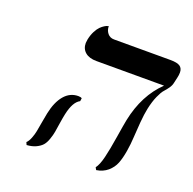

<svg xmlns="http://www.w3.org/2000/svg" viewBox="-106 -667 790 787"><g transform="rotate(20 289.0 -273.5)"><path d="M193.8 -159.2Q190.4 -143.6 186.5 -118.2Q182.6 -92.8 180.2 -77.9Q177.7 -63 171.1 -44.2Q164.6 -25.4 155.3 -14.9Q146 -4.4 129.2 3.7Q112.3 11.7 88.9 13.2L84 2Q92.8 -5.9 99.4 -22.7Q106 -39.6 108.9 -54.9Q111.8 -70.3 116.5 -97.7Q121.1 -125 124 -138.2Q134.8 -189.9 159.4 -219Q184.1 -248 220.2 -248Q230.5 -248 235.8 -244.1L233.9 -231Q206.1 -216.8 193.8 -159.2ZM503.9 -295.9Q498.5 -270.5 495.4 -233.4Q492.2 -196.3 490.7 -166.7Q489.3 -137.2 483.9 -104.5Q478.5 -71.8 469.5 -48.8Q460.4 -25.9 440.7 -9Q420.9 7.8 392.1 12.2L386.2 2Q398.9 -14.6 407.7 -50.8Q416.5 -86.9 425.5 -144Q434.6 -201.2 439 -223.1Q462.9 -338.9 535.2 -408.2H240.2Q208.5 -408.2 191.2 -422.9Q173.8 -437.5 173.8 -462.9Q173.8 -467.3 175.8 -479Q180.2 -500 188.5 -515.9Q196.8 -531.7 205.1 -539.8Q213.4 -547.9 221.2 -552.7Q229 -557.6 233.9 -558.6L238.8 -560.1Q238.8 -542 249.3 -529.1Q259.8 -516.1 277.8 -516.1H523.9Q553.7 -516.1 565.9 -507.6Q578.1 -499 578.1 -481Q578.1 -469.7 575.2 -458L569.8 -434.1Q567.4 -421.4 559.1 -409.4Q550.8 -397.5 541.7 -387.7Q532.7 -377.9 522 -354Q511.2 -330.1 503.9 -295.9Z"/></g></svg>

Font: Linear Smooth
Style: Italic
Weight: 400
Designer: Philipp H. Poll, Flanker
Foundry: Philipp H. Poll, reworked by Flanker
Version: Version 1.061 | FøM Fix